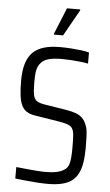

<svg xmlns="http://www.w3.org/2000/svg" viewBox="-60 -936 566 984"><g transform="rotate(5 222.5 -444.5)"><path d="M225 8Q200 8 169.5 6Q139 4 109.5 1Q80 -2 56 -5V-64Q83 -61 109.5 -58.5Q136 -56 161 -54Q186 -52 205 -52Q244 -52 268.5 -58Q293 -64 309 -77Q321 -87 326 -103Q331 -119 332.5 -140.5Q334 -162 334 -187Q334 -226 332.5 -249.5Q331 -273 323.5 -285.5Q316 -298 299 -304.5Q282 -311 250 -316L131 -335Q103 -339 86 -350Q69 -361 59.5 -380.5Q50 -400 46 -431.5Q42 -463 42 -507Q42 -559 53 -595Q64 -631 86 -653Q108 -675 143 -685.5Q178 -696 226 -696Q255 -696 283 -694Q311 -692 336 -689Q361 -686 376 -681V-624Q357 -628 333.5 -630.5Q310 -633 287 -634.5Q264 -636 242 -636Q197 -636 171.5 -628.5Q146 -621 133 -605Q119 -589 114.5 -567Q110 -545 110 -508Q110 -462 114.5 -440Q119 -418 133 -409Q147 -400 173 -396L285 -378Q315 -373 335.5 -365.5Q356 -358 370 -344Q384 -330 392 -306Q396 -298 398 -284Q400 -270 401 -248.5Q402 -227 402 -195Q402 -150 396.5 -116.5Q391 -83 378.5 -59Q366 -35 345.5 -20.5Q325 -6 295 1Q265 8 225 8ZM189 -757V-762L244 -897H312V-892L236 -757Z"/></g></svg>

Font: Saira Condensed
Style: Regular
Weight: 400
Width: 3
Designer: Hector Gatti with collaboration of the Omnibus-Type team
Foundry: Omnibus-Type
Version: Version 1.101